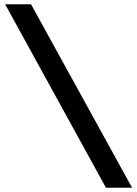

<svg xmlns="http://www.w3.org/2000/svg" viewBox="-20 -706 640 897"><path d="M475 171 4 -686H125L597 171Z"/></svg>

Font: Chivo Mono ExtraBold
Style: Regular
Weight: 800
Monospace: yes
Designer: Hector Gatti
Foundry: Omnibus-Type
Version: Version 1.008